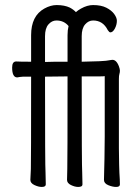

<svg xmlns="http://www.w3.org/2000/svg" viewBox="-20 -728 540 759"><path d="M145 11Q132 11 116 3.5Q100 -4 100 -17Q100 -29 102 -60Q103 -85 103 -425H72Q57 -424 48 -422Q28 -422 28 -461Q28 -485 44 -485Q57 -484 103 -484V-589Q103 -665 155 -694Q180 -708 204 -708Q235 -708 256 -698Q271 -690 280 -680Q289 -688 300 -694Q325 -708 348 -708Q380 -708 400.5 -697.5Q421 -687 431.5 -672.5Q442 -658 442 -646Q442 -630 434 -615Q426 -600 416 -600Q412 -600 406 -609Q387 -647 348 -647Q330 -647 316.5 -631.5Q303 -616 303 -585V-484Q349 -485 373 -486Q401 -487 420 -491Q439 -495 450 -466Q454 -455 454 -449Q454 -442 452 -435.5Q450 -429 450 -416V-142Q451 -59 452 -45Q454 -16 454 1Q454 11 439 11Q425 11 408 4Q391 -3 391 -17Q391 -29 392 -60Q393 -77 394 -188V-427Q390 -426 372 -426H303Q303 -69 305 -45Q306 -16 306 1Q306 11 289 11Q276 11 260.5 3.5Q245 -4 245 -17Q245 -29 246 -60Q247 -85 247 -426L158 -425Q158 -69 160 -45Q161 -16 161 1Q161 11 145 11ZM158 -483Q176 -483 198 -484H247V-589Q247 -609 251 -625Q233 -647 203 -647Q185 -647 171.5 -631.5Q158 -616 158 -585Z"/></svg>

Font: LXGW WenKai Mono Lite
Style: Regular
Weight: 400
Monospace: yes
Designer: LXGW / Fontworks Inc.
Foundry: LXGW / Fontworks Inc.
Version: Version 1.520; June 14, 2025